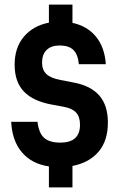

<svg xmlns="http://www.w3.org/2000/svg" viewBox="-20 -760 542 840"><path d="M297 -34V60H194V-32Q119 -43 76 -93.5Q33 -144 29 -227H144Q150 -177 173.5 -156.5Q197 -136 244 -136Q330 -136 330 -214Q330 -249 313 -267.5Q296 -286 258 -293L209 -302Q125 -317 84.5 -359.5Q44 -402 44 -477Q44 -551 84 -599Q124 -647 194 -661V-740H297V-660Q362 -646 400 -599.5Q438 -553 443 -479H325Q321 -522 301 -541.5Q281 -561 241 -561Q204 -561 184 -541.5Q164 -522 164 -486Q164 -454 183 -436Q202 -418 245 -410L302 -399Q377 -385 414.5 -342Q452 -299 452 -224Q452 -144 411 -96Q370 -48 297 -34ZM132 -690Z"/></svg>

Font: D-DIN
Style: DIN-Bold
Weight: 700
Designer: Charles Nix
Foundry: Datto Inc.
Version: Version 1.00